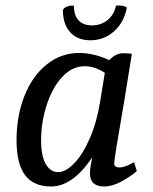

<svg xmlns="http://www.w3.org/2000/svg" viewBox="-20 -669 555 696"><path d="M40 -161Q40 -249 68.5 -321Q97 -393 149 -435Q201 -477 267 -477Q320 -477 376 -451Q399 -476 427 -476Q443 -476 458 -474Q427 -281 427 -283Q394 -93 394 -77Q394 -62 413 -62Q425 -62 440.5 -68.5Q456 -75 466 -81L476 -49Q453 -29 420 -11Q387 7 358 7Q306 7 306 -41Q306 -58 314 -98Q243 7 165 7Q102 7 71 -34Q40 -75 40 -161ZM343 -301 360 -405Q323 -429 287 -429Q241 -429 205 -389.5Q169 -350 149 -287.5Q129 -225 129 -161Q129 -103 146 -74Q163 -45 191 -45Q218 -45 249 -77Q280 -109 305.5 -167.5Q331 -226 343 -301ZM208 -633Q213 -642 225 -646Q237 -650 248 -648Q248 -613 265 -595Q282 -577 314 -577Q346 -577 370 -596.5Q394 -616 400 -648Q403 -649 410 -649Q430 -649 440 -642Q430 -588 393.5 -555.5Q357 -523 307 -523Q261 -523 234.5 -552Q208 -581 208 -633Z"/></svg>

Font: Caladea
Style: Italic
Weight: 400
Italic angle: -9°
Designer: Carolina Giovagnoli and Andres Torresi
Foundry: Carolina Giovagnoli & Andres Torresi
Version: Version 1.001